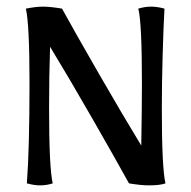

<svg xmlns="http://www.w3.org/2000/svg" viewBox="-20 -553 576 579"><path d="M61 0Q69 -106 69 -302Q69 -480 58 -527Q89 -533 109 -533Q132 -533 167 -527Q206 -456 278 -331Q350 -206 406 -114Q408 -232 408 -300Q408 -486 397 -527Q417 -533 436 -533Q454 -533 476 -527Q473 -475 470.5 -387.5Q468 -300 468 -225Q468 -47 479 0Q463 6 428 6Q406 6 369 0Q331 -69 259 -194.5Q187 -320 131 -412Q128 -324 128 -227Q128 -47 139 0Q121 6 100 6Q84 6 61 0Z"/></svg>

Font: Mirza
Style: Regular
Weight: 400
Designer: Arabic design by Kourosh Beigpour, Latin design by Eduardo Tunni, engineering by Lasse Fister
Version: Version 1.000